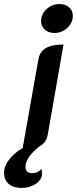

<svg xmlns="http://www.w3.org/2000/svg" viewBox="-74 -729 380 949"><path d="M286 -651Q286 -617 259 -591.5Q232 -566 195 -566Q166 -566 147.5 -582.5Q129 -599 129 -625Q129 -659 156 -684Q183 -709 221 -709Q250 -709 268 -692.5Q286 -676 286 -651ZM240 -509 162 -63Q155 -24 123 -7Q52 48 52 96Q52 111 60.5 119Q69 127 85 127Q111 127 131 107Q134 115 134 128Q134 158 104 179Q74 200 33 200Q-8 200 -31 180Q-54 160 -54 125Q-54 92 -28.5 59Q-3 26 38 3L116 -437Q123 -474 153 -491.5Q183 -509 240 -509Z"/></svg>

Font: K2D SemiBold
Style: Italic
Weight: 600
Italic angle: -10°
Designer: Katatrad Aksorn Co.,Ltd.
Foundry: Cadson Demak Co.,Ltd.
Version: Version 1.000; ttfautohint (v1.6)